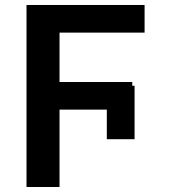

<svg xmlns="http://www.w3.org/2000/svg" viewBox="-20 -747 700 767"><path d="M517.6 -404.3V-190.9H406.7V-309.1H217.8V0H85.9V-727.1H557.6V-616.7H217.8V-419.4H508.3V-404.3Z"/></svg>

Font: Interop SemBd
Style: Regular
Weight: 600
Designer: Rasmus Andersson, Google, Jang Haemin
Foundry: jhaemin
Version: Version 1.007